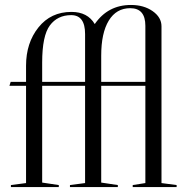

<svg xmlns="http://www.w3.org/2000/svg" viewBox="-20 -754 750 774"><path d="M18 -408 23 -424H85V-489Q85 -581 135 -643.5Q185 -706 268 -706Q333 -706 362 -657Q415 -734 508 -734Q560 -734 595.5 -709Q631 -684 631 -648V-16L692 -8V0H515V-8L566 -16V-408H388V-18L455 -8V0H262V-8L323 -16V-408H150V-18L217 -8V0H24V-8L85 -16V-408ZM505 -721Q449 -721 418.5 -671Q388 -621 388 -530V-424H566V-650Q566 -721 505 -721ZM323 -424V-617Q323 -693 267 -693Q212 -693 181 -651.5Q150 -610 150 -502V-424Z"/></svg>

Font: Libre Caslon Display
Style: Regular
Weight: 400
Designer: Pablo Impallari, Rodrigo Fuenzalida
Foundry: Pablo Impallari, Rodrigo Fuenzalida
Version: Version 1.002